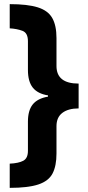

<svg xmlns="http://www.w3.org/2000/svg" viewBox="-20 -742 423 928"><path d="M27 49Q70 47 92.5 35Q115 23 115 -13V-154Q115 -208 138 -237Q161 -266 212 -275V-281Q162 -289 138.5 -318.5Q115 -348 115 -404V-543Q115 -583 88.5 -593Q62 -603 27 -605V-722Q113 -722 162.5 -706.5Q212 -691 232.5 -655Q253 -619 253 -558V-423Q253 -338 360 -338V-218Q310 -218 281.5 -196.5Q253 -175 253 -132V0Q253 60 234 96.5Q215 133 165.5 149.5Q116 166 27 166Z"/></svg>

Font: Noto Sans Hebrew Condensed ExtraBold
Style: Regular
Weight: 800
Width: 3
Designer: Monotype Design Team
Foundry: Monotype Imaging Inc.
Version: Version 2.004; ttfautohint (v1.8.4.7-5d5b)